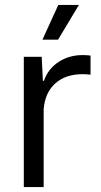

<svg xmlns="http://www.w3.org/2000/svg" viewBox="-20 -754 406 774"><path d="M76 0V-525H148L153 -428H157Q174 -477 216.5 -504.5Q259 -532 313 -532Q327 -532 345 -530V-453Q327 -455 313 -455Q244 -455 202.5 -417.5Q161 -380 156 -313V0ZM151 -594 215 -734H298L214 -594Z"/></svg>

Font: Mona Sans
Style: Regular
Weight: 400
Designer: Deni Anggara
Foundry: GitHub
Version: Version 2.000;Glyphs 3.2.3 (3260)